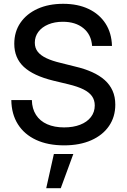

<svg xmlns="http://www.w3.org/2000/svg" viewBox="-20 -759 671 1018"><path d="M319.8 11.7Q233.9 11.7 171.4 -17.3Q108.9 -46.4 75 -100.1Q41 -153.8 40 -228.5H148.9Q149.9 -182.6 170.9 -149.9Q191.9 -117.2 230.2 -100.3Q268.6 -83.5 319.8 -83.5Q368.7 -83.5 405 -97.7Q441.4 -111.8 461.9 -138.2Q482.4 -164.6 482.4 -199.7Q482.4 -228.5 467.5 -249.3Q452.6 -270 422.1 -285.2Q391.6 -300.3 343.3 -312L262.2 -331.5Q156.7 -357.4 106.2 -404.5Q55.7 -451.7 55.7 -526.9Q55.7 -590.8 88.4 -638.4Q121.1 -686 179.4 -712.4Q237.8 -738.8 314.9 -738.8Q392.6 -738.8 450 -711.4Q507.3 -684.1 539.6 -634Q571.8 -584 573.7 -515.6H468.3Q463.9 -575.7 422.1 -609.6Q380.4 -643.6 313 -643.6Q269.5 -643.6 235.8 -629.4Q202.1 -615.2 183.3 -590.1Q164.6 -564.9 164.6 -532.7Q164.6 -504.4 180.2 -484.6Q195.8 -464.8 226.3 -450.4Q256.8 -436 302.2 -425.3L378.4 -406.2Q428.7 -394.5 468.3 -376.7Q507.8 -358.9 535.2 -334.5Q562.5 -310.1 576.9 -277.8Q591.3 -245.6 591.3 -204.1Q591.3 -139.6 558.1 -91.1Q524.9 -42.5 463.9 -15.4Q402.8 11.7 319.8 11.7ZM225.1 238.8 265.6 57.6H368.7L302.2 238.8Z"/></svg>

Font: Inter 28pt Medium
Style: Regular
Weight: 500
Designer: Rasmus Andersson
Foundry: rsms
Version: Version 4.001;git-66647c0bb